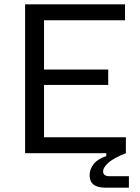

<svg xmlns="http://www.w3.org/2000/svg" viewBox="-20 -710 649 890"><path d="M96.4 0V-690H559.5V-616.2H184.1V-387.8H481.7V-316.2H184.1V-73.8H563.5V0ZM469 160Q395.3 160 395.3 102.2Q395.3 75.3 413.6 51.2Q431.8 27 472.7 13.4V-14.2L563.5 0Q503.1 24.4 480.5 46Q457.9 67.5 457.9 83.6Q457.9 106.8 487.1 106.8H577.5V160Z"/></svg>

Font: Mozilla Text ExtraLight
Style: Regular
Weight: 200
Designer: Studio DRAMA
Foundry: Studio DRAMA
Version: Version 1.000